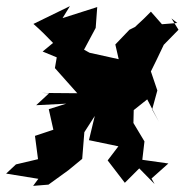

<svg xmlns="http://www.w3.org/2000/svg" viewBox="-28 -584 602 626"><path d="M468 -227 485 -289 464 -351 442 -320 457 -337C474 -371 490 -404 506 -438L554 -487L531 -524L550 -509L500 -505L464 -546L441 -523L412 -496L394 -487L348 -439L359 -391L264 -412L246 -422L284 -493L289 -561L176 -525L200 -564L81 -506C104 -486 125 -465 145 -444L111 -416L157 -397L151 -362L224 -280L108 -281L132 -280L90 -241L188 -246L131 -228L146 -161L86 -141L96 -65L24 -48L-8 -18L97 -1L80 22L130 18L195 -29L240 -66L247 -153L281 -206L262 -127L358 -107L323 -61L379 12L426 -35L476 16L466 -2L521 -51L436 -63L443 -123L407 -183L408 -225L452 -260L490 -187Z"/></svg>

Font: Asimov Aggro
Style: It
Weight: 500
Designer: Google
Version: Version 2.000980; 2014